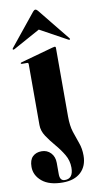

<svg xmlns="http://www.w3.org/2000/svg" viewBox="-118 -699 501 972"><g transform="rotate(-10 132.5 -213.0)"><path d="M207 -95Q207 -46.5 217.8 -13.5Q228.5 19.5 239.2 48.5Q250 77.5 250 113.5Q250 167.5 216.8 198.8Q183.5 230 124 230Q54 230 17.2 199.2Q-19.5 168.5 -19.5 125Q-19.5 89.5 -2 72.5Q15.5 55.5 44 55.5Q72.5 55.5 91.2 75.2Q110 95 110 127V185Q110 219.5 136 219.5Q179 219.5 179 163Q179 127 160.8 96.2Q142.5 65.5 118.2 37.2Q94 9 75.5 -19Q57 -47 57 -77V-390Q57 -397.5 49.5 -397.5H23.5Q18 -397.5 18 -401.5Q18 -404 23 -405.5L189 -451.5Q198 -454 201 -454Q207 -454 207 -447.5ZM-0.5 -477.5Q-6.5 -474.5 -8.5 -476.5Q-11.5 -479.5 -8 -483.5L125.5 -648.5Q132 -656 137.5 -656Q143 -656 149.5 -648.5L283 -483.5Q287 -479 283.5 -476.5Q282 -474.5 276 -477.5L137.5 -553.5Z"/></g></svg>

Font: Fraunces 144pt S000
Style: Bold
Weight: 700
Version: Version 1.000; ttfautohint (v1.8.3)